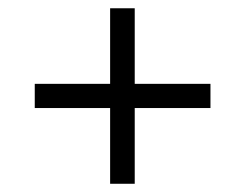

<svg xmlns="http://www.w3.org/2000/svg" viewBox="-20 -592 599 469"><path d="M249 -328.1H64.9V-387.2H249V-571.8H309.1V-387.2H494.1V-328.1H309.1V-143.1H249Z"/></svg>

Font: Noto Serif Malayalam
Style: Regular
Weight: 400
Designer: Indian Type Foundry
Foundry: Monotype Imaging Inc.
Version: Version 1.01